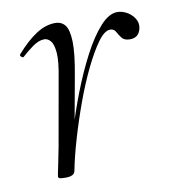

<svg xmlns="http://www.w3.org/2000/svg" viewBox="-56 -444 449 502"><g transform="rotate(-10 169.0 -193.5)"><path d="M105 -6 95 -7Q103 -50 118 -102Q133 -154 153 -205.5Q173 -257 195.5 -300Q218 -343 241.5 -369Q265 -395 287 -395Q300 -395 312.5 -388Q325 -381 332.5 -369Q340 -357 337 -343Q334 -330 326.5 -324.5Q319 -319 308 -319Q293 -319 286.5 -327.5Q280 -336 275.5 -344.5Q271 -353 261 -353Q246 -353 228.5 -329Q211 -305 192 -266Q173 -227 156 -180.5Q139 -134 125.5 -88Q112 -42 105 -6ZM80 8Q67 8 63.5 6.5Q60 5 60 2Q60 -1 65.5 -26.5Q71 -52 75 -74L106 -249Q115 -295 113 -318Q111 -341 103.5 -349.5Q96 -358 87 -358Q72 -358 55.5 -346Q39 -334 26 -322Q24 -320 20 -323.5Q16 -327 18 -330Q46 -362 71.5 -378.5Q97 -395 122 -395Q139 -395 148.5 -383Q158 -371 159 -339.5Q160 -308 149 -249L105 -6Q103 8 80 8Z"/></g></svg>

Font: Cormorant Light
Style: Italic
Weight: 300
Italic angle: -10°
Designer: Christian Thalmann (Catharsis Fonts)
Foundry: Catharsis Fonts
Version: Version 4.000